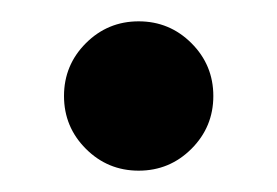

<svg xmlns="http://www.w3.org/2000/svg" viewBox="-20 -400 260 180"><path d="M40 -310Q40 -339 60.5 -359.5Q81 -380 110 -380Q139 -380 159.5 -359.5Q180 -339 180 -310Q180 -281 159.5 -260.5Q139 -240 110 -240Q81 -240 60.5 -260.5Q40 -281 40 -310Z"/></svg>

Font: Raigarh
Style: Regular
Weight: 400
Designer: jaikishan Patel
Foundry: MagicType
Version: Version 1.000;FEAKit 1.0